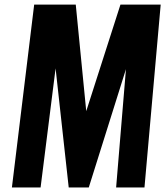

<svg xmlns="http://www.w3.org/2000/svg" viewBox="-20 -830 741 850"><path d="M32.7 0 131.3 -809.6H315.4L361.8 -337.9L513.2 -809.6H691.4L619.6 0H494.1L537.6 -523.9L373 0H284.2L226.1 -527.3L159.7 0Z"/></svg>

Font: Oswald
Style: Bold
Weight: 700
Designer: Vernon Adams
Foundry: Vernon Adams
Version: 3.0; ttfautohint (v0.94.23-7a4d-dirty) -l 8 -r 50 -G 200 -x 